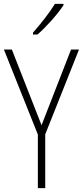

<svg xmlns="http://www.w3.org/2000/svg" viewBox="-20 -969 427 989"><path d="M307 -942V-949H263C233 -901 193 -850 150 -801V-791H173C217 -829 276 -895 307 -942ZM194 -324 41 -714H0L175 -276V0H213V-277L387 -714H346Z"/></svg>

Font: Noto Sans Hebrew Condensed ExtraLight
Style: Regular
Weight: 200
Width: 3
Designer: Monotype Design Team
Foundry: Monotype Imaging Inc.
Version: Version 2.004